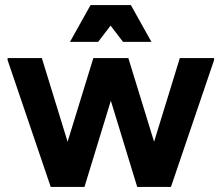

<svg xmlns="http://www.w3.org/2000/svg" viewBox="-20 -737 874 757"><path d="M180 0 10 -500V-508H145L297 -14L313 0ZM180 0 196 -14 348 -508H486L466 -500L313 0ZM521 0 368 -500 348 -508H486L638 -14L654 0ZM521 0 537 -14 689 -508H824V-500L654 0ZM256 -572 337 -717H496L577 -572H465L416 -636L367 -572Z"/></svg>

Font: Fustat ExtraBold
Style: Regular
Weight: 800
Designer: Mohamed Gaber, Khaled Hosny, Laura Garcia Mut
Foundry: Kief Type Foundry, Alif Type Foundry, Hard Type Foundry
Version: Version 1.007